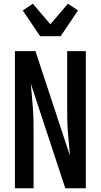

<svg xmlns="http://www.w3.org/2000/svg" viewBox="-20 -1009 540 1029"><path d="M60 0V-735H170L355 -174Q352 -207 349 -240.5Q346 -274 343.5 -307.5Q341 -341 340.5 -374.5Q340 -408 340 -441V-735H440V0H330L145 -561Q148 -528 151 -494.5Q154 -461 156.5 -427.5Q159 -394 159.5 -360.5Q160 -327 160 -294V0ZM195 -815 102 -953 156 -989 250 -879 344 -989 398 -953 305 -815Z"/></svg>

Font: Iosevka Semibold
Style: Regular
Weight: 600
Monospace: yes
Designer: Belleve Invis
Foundry: Belleve Invis
Version: Version 33.2.3; ttfautohint (v1.8.4)